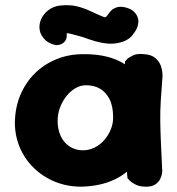

<svg xmlns="http://www.w3.org/2000/svg" viewBox="-20 -703 668 723"><path d="M287 0Q233 0 187.5 -18.5Q142 -37 107.5 -70.5Q73 -104 54.5 -148Q36 -192 36 -242Q37 -299 57 -346Q77 -393 111.5 -427Q146 -461 192.5 -480Q239 -499 292 -499Q373 -500 428 -473.5Q483 -447 511.5 -391.5Q540 -336 540 -250Q540 -200 525 -155.5Q510 -111 479 -76.5Q448 -42 400 -22Q352 -2 287 0ZM292 -137Q315 -137 335.5 -147Q356 -157 371.5 -174.5Q387 -192 396.5 -214Q406 -236 406 -261Q406 -303 392.5 -329.5Q379 -356 356.5 -369Q334 -382 304 -382Q282 -382 262.5 -370Q243 -358 228.5 -339Q214 -320 205.5 -296.5Q197 -273 197 -248Q197 -216 208.5 -191Q220 -166 242 -151.5Q264 -137 292 -137ZM530 0Q506 0 490.5 -8Q475 -16 467.5 -24Q460 -32 460 -32Q453 -105 448 -175Q443 -245 443.5 -318.5Q444 -392 451 -472Q451 -472 458 -479.5Q465 -487 481 -494.5Q497 -502 523 -499Q551 -497 565.5 -484Q580 -471 585.5 -455.5Q591 -440 591.5 -428Q592 -416 592 -416Q588 -365 585.5 -325.5Q583 -286 583.5 -248Q584 -210 586 -165Q588 -120 591 -58Q591 -58 590 -49.5Q589 -41 583.5 -29.5Q578 -18 565.5 -9Q553 0 530 0ZM211 -537Q198 -531 184.5 -534.5Q171 -538 162.5 -543.5Q154 -549 154 -549Q133 -568 129.5 -589.5Q126 -611 135 -631Q144 -651 162.5 -665Q181 -679 205 -682Q243 -686 270.5 -679Q298 -672 322 -660.5Q346 -649 373 -638Q379 -638 383.5 -644Q388 -650 393 -657Q393 -657 399 -663.5Q405 -670 418.5 -675Q432 -680 453 -675Q475 -669 485 -658.5Q495 -648 498.5 -637.5Q502 -627 501 -619.5Q500 -612 500 -612Q498 -595 480 -572Q462 -549 428 -542Q408 -537 385 -539Q362 -541 339.5 -547.5Q317 -554 293 -563Q280 -567 266 -570.5Q252 -574 242.5 -576.5Q233 -579 231 -577Q231 -577 231.5 -569.5Q232 -562 228 -553Q224 -544 211 -537Z"/></svg>

Font: Sour Gummy
Style: Bold
Weight: 700
Designer: Stefie Justprince
Foundry: Eifetstype
Version: Version 1.000